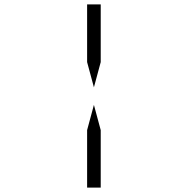

<svg xmlns="http://www.w3.org/2000/svg" viewBox="-20 -938 856 875"><path d="M439 -345V-83H377V-345L408 -460ZM377 -655V-918H439V-655L408 -540Z"/></svg>

Font: DSEG14 Modern
Style: Light
Weight: 300
Designer: Keshikan(Twitter:@keshinomi_88pro)
Version: Version 0.46